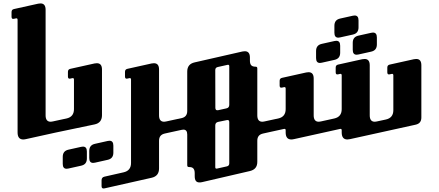

<svg xmlns="http://www.w3.org/2000/svg" viewBox="-20 -800 2523 1104"><path d="M81.1 -38.6C81.1 -11.7 91.8 2 113.8 2C118.2 2 123.5 1 128.9 0L350.1 -48.8V-116.2L285.2 -102.1C279.8 -101.1 275.4 -100.1 271 -100.1C252 -100.1 242.2 -112.3 242.2 -136.7V-744.1C242.2 -768.1 232.4 -780.3 212.9 -780.3C209 -780.3 204.1 -779.8 199.2 -778.8L60.5 -748C50.8 -746.1 46.4 -740.2 46.4 -730.5V-703.6C46.4 -693.8 50.8 -689.5 60.5 -691.9L71.3 -694.3C77.6 -695.8 81.1 -692.9 81.1 -686.5Z M523.4 -84.5C552.2 -90.3 566.4 -108.4 566.4 -137.7V-400.4C566.4 -424.3 556.6 -436.5 537.1 -436.5C533.2 -436.5 528.3 -436 523.4 -435.1L384.8 -404.3C375 -402.3 370.6 -396.5 370.6 -386.7V-359.9C370.6 -350.1 375 -345.7 384.8 -348.1L395.5 -350.6C401.9 -352.1 405.3 -349.1 405.3 -342.8V-172.4C405.3 -143.1 391.1 -125 362.3 -118.7L296.9 -104.5V-37.1ZM493.2 68.4C493.2 45.4 503.9 31.7 526.4 26.9L598.6 10.7C602.5 9.8 606.4 9.3 609.4 9.3C624.5 9.3 631.8 18.6 631.8 37.6V77.6C631.8 100.6 621.1 114.3 598.6 119.1L526.4 135.3C522.5 136.2 518.6 136.7 515.6 136.7C500.5 136.7 493.2 127.4 493.2 108.4ZM340.8 102.1C340.8 79.1 351.6 65.4 374 60.5L446.3 44.4C450.2 43.5 454.1 43 457 43C472.2 43 479.5 52.2 479.5 71.3V111.3C479.5 134.3 468.8 147.9 446.3 152.8L374 168.9C370.1 169.9 366.2 170.4 363.3 170.4C348.1 170.4 340.8 161.1 340.8 142.1Z M564 270C564 281.2 569.3 285.6 580.6 283.2L851.6 222.2C880.4 215.8 894.5 197.8 894.5 168.5V9.3C894.5 -13.7 905.3 -27.3 927.7 -32.2L1002.4 -48.8V-116.2L937.5 -102.1C932.1 -101.1 927.7 -100.1 923.3 -100.1C904.3 -100.1 894.5 -112.3 894.5 -136.7V-400.4C894.5 -424.3 884.8 -436.5 865.2 -436.5C861.3 -436.5 856.4 -436 851.6 -435.1L712.9 -404.3C703.1 -402.3 698.7 -396.5 698.7 -386.7V-359.9C698.7 -350.1 703.1 -345.7 712.9 -348.1L723.6 -350.6C730 -352.1 733.4 -349.1 733.4 -342.8V137.2C733.4 166.5 719.2 184.6 690.4 190.9L580.6 215.8C569.3 218.3 564 225.6 564 236.8Z M1056.6 149.9C1056.6 159.2 1061 160.6 1069.3 160.6C1089.8 160.6 1099.6 171.4 1099.6 196.3V212.4C1099.6 237.3 1107.9 249 1127 249C1131.8 249 1136.7 248.5 1142.6 247.1L1416.5 183.6C1445.3 176.8 1459.5 159.7 1459.5 130.4V9.3C1459.5 -13.7 1470.2 -27.3 1492.7 -32.2L1567.4 -48.8V-116.2L1502.4 -102.1C1497.1 -101.1 1492.7 -100.1 1488.3 -100.1C1469.2 -100.1 1459.5 -112.3 1459.5 -136.7V-406.2C1459.5 -413.6 1456.5 -416.5 1449.7 -416.5C1424.8 -416.5 1417 -428.2 1417 -452.6V-469.2C1417 -493.2 1407.2 -505.4 1387.7 -505.4C1383.8 -505.4 1378.9 -504.9 1374 -503.9L1099.6 -441.4C1070.8 -435.1 1056.6 -417.5 1056.6 -388.2V-162.1C1056.6 -139.2 1045.9 -125.5 1023.4 -120.6L949.7 -104.5V-37.1L1023.4 -53.2C1027.3 -54.2 1031.2 -54.7 1034.2 -54.7C1049.3 -54.7 1056.6 -45.4 1056.6 -26.4ZM1298.3 -197.3C1298.3 -186 1293 -179.2 1281.7 -176.8L1234.9 -166.5C1223.6 -164.1 1218.3 -168.9 1218.3 -180.2L1217.8 -397C1217.8 -406.7 1222.7 -412.6 1231.9 -414.6L1288.6 -427.2C1294.9 -428.7 1298.3 -425.8 1298.3 -419.4ZM1217.8 -78.6C1217.8 -89.8 1223.1 -96.7 1234.4 -99.1L1284.2 -109.4C1293.5 -111.3 1298.3 -107.9 1298.3 -98.1V139.2C1298.3 148.9 1293.5 154.8 1284.2 156.7L1227.5 169.4C1221.2 170.9 1217.8 168 1217.8 161.6Z M2008.3 -553.7C2008.3 -576.7 2019 -590.3 2041.5 -595.2L2113.8 -611.3C2117.7 -612.3 2121.6 -612.8 2124.5 -612.8C2139.6 -612.8 2147 -603.5 2147 -584.5V-544.4C2147 -521.5 2136.2 -507.8 2113.8 -502.9L2041.5 -486.8C2037.6 -485.8 2033.7 -485.4 2030.8 -485.4C2015.6 -485.4 2008.3 -494.6 2008.3 -513.7ZM1797.4 -506.3C1797.4 -529.3 1808.1 -543 1830.6 -547.9L1902.8 -564C1906.7 -564.9 1910.6 -565.4 1913.6 -565.4C1928.7 -565.4 1936 -556.2 1936 -537.1V-497.1C1936 -474.1 1925.3 -460.4 1902.8 -455.6L1830.6 -439.5C1826.7 -438.5 1822.8 -438 1819.8 -438C1804.7 -438 1797.4 -447.3 1797.4 -466.3ZM1902.8 -651.9C1902.8 -674.8 1913.6 -688.5 1936 -693.4L2008.3 -709.5C2012.2 -710.4 2016.1 -710.9 2019 -710.9C2034.2 -710.9 2041.5 -701.7 2041.5 -682.6V-642.6C2041.5 -619.6 2030.8 -606 2008.3 -601.1L1936 -585C1932.1 -584 1928.2 -583.5 1925.3 -583.5C1910.2 -583.5 1902.8 -592.8 1902.8 -611.8ZM2369.6 -83C2392.1 -87.9 2402.8 -101.6 2402.8 -124.5V-424.8C2402.8 -448.7 2393.1 -460.9 2373.5 -460.9C2369.6 -460.9 2364.7 -460.4 2359.9 -459.5L2221.2 -428.7C2211.4 -426.8 2207 -420.9 2207 -411.1V-384.3C2207 -374.5 2211.4 -370.1 2221.2 -372.6L2231.9 -375C2238.3 -376.5 2241.7 -373.5 2241.7 -367.2V-166.5C2241.7 -137.2 2227.5 -119.1 2198.7 -112.8L2148.9 -102.1C2143.6 -101.1 2139.2 -100.1 2134.8 -100.1C2115.7 -100.1 2106 -112.3 2106 -136.7V-424.8C2106 -448.7 2096.2 -460.9 2076.7 -460.9C2072.8 -460.9 2067.9 -460.4 2063 -459.5L1924.3 -428.7C1914.6 -426.8 1910.2 -420.9 1910.2 -411.1V-384.3C1910.2 -374.5 1914.6 -370.1 1924.3 -372.6L1935.1 -375C1941.4 -376.5 1944.8 -373.5 1944.8 -367.2V-172.4C1944.8 -143.1 1930.7 -125 1901.9 -118.7L1826.7 -102.1C1821.3 -101.1 1816.9 -100.1 1812.5 -100.1C1793.5 -100.1 1783.7 -112.3 1783.7 -136.7V-348.6C1783.7 -372.6 1773.9 -384.8 1754.4 -384.8C1750.5 -384.8 1745.6 -384.3 1740.7 -383.3L1602.1 -352.5C1592.3 -350.6 1587.9 -344.7 1587.9 -335V-308.1C1587.9 -298.3 1592.3 -293.9 1602.1 -296.4L1612.8 -298.8C1619.1 -300.3 1622.6 -297.4 1622.6 -291V-172.4C1622.6 -143.1 1608.4 -125 1579.6 -118.7L1514.2 -104.5V-37.1L1612.8 -58.6C1619.1 -60.1 1622.6 -57.6 1622.6 -51.3V-38.6C1622.6 -11.7 1633.3 2 1655.3 2C1659.7 2 1665 1 1670.4 0L1935.1 -58.6C1941.4 -60.1 1944.8 -57.6 1944.8 -51.3V-38.6C1944.8 -11.7 1955.6 2 1977.5 2C1981.9 2 1987.3 1 1992.7 0Z"/></svg>

Font: QTS-Omar 
Style: Regular
Weight: 400
Designer: Mohammed Abd El khaliq
Foundry: QafType Studio
Version: Version 1.001